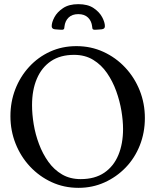

<svg xmlns="http://www.w3.org/2000/svg" viewBox="-20 -893 747 924"><path d="M347.8 -671Q417.8 -671 477.6 -643.5Q537.5 -616 582.5 -568Q627.5 -520 652.4 -457.5Q677.2 -395 677.2 -325Q677.2 -255 652.9 -193.5Q628.5 -132 584.5 -86.5Q540.5 -41 482.6 -15Q424.8 11 357.8 11Q287.8 11 228.4 -16.5Q169 -44 124.5 -91.5Q80 -139 55.1 -201.5Q30.2 -264 30.2 -334Q30.2 -403 53.6 -463.5Q77 -524 120 -571Q163 -618 220.9 -644.5Q278.8 -671 347.8 -671ZM336.5 -629Q270.2 -629 225.4 -598.8Q180.5 -568.5 157.4 -514.1Q134.2 -459.8 134.2 -386.8Q134.2 -343.5 142.2 -294.9Q150.2 -246.2 167.8 -199.6Q185.2 -153 212.6 -114.6Q240 -76.2 278.6 -53.6Q317.2 -31 368.2 -31Q436.5 -31 481.8 -61.8Q527 -92.5 549.6 -146.9Q572.2 -201.2 572.2 -272.2Q572.2 -311.5 564.4 -359.1Q556.5 -406.8 539.4 -454.4Q522.2 -502 495 -541.5Q467.8 -581 428.5 -605Q389.2 -629 336.5 -629ZM356.8 -873Q402.8 -873 430.8 -853.9Q458.8 -834.8 471.8 -810.1Q484.8 -785.5 484.8 -767Q484.8 -760 481 -756.5Q477.2 -753 469.8 -752Q464.2 -751.8 454.8 -750.8Q445.2 -749.8 439.8 -749.8Q430.8 -749 427.2 -752Q423.8 -755 423.5 -765Q420.5 -792.2 403.5 -808.6Q386.5 -825 356.8 -825Q327.2 -825 310.2 -808.6Q293.2 -792.2 290.2 -765Q290 -755 286.5 -752Q283 -749 274 -749.8Q268.5 -749.8 259 -750.8Q249.5 -751.8 243.8 -752Q228.8 -754 228.8 -767Q228.8 -785.5 241.9 -810.1Q255 -834.8 283.4 -853.9Q311.8 -873 356.8 -873Z"/></svg>

Font: Young Serif Light
Style: Regular
Weight: 300
Designer: Bastien Sozeau
Foundry: NBR — Bastien Sozeau
Version: Version 5.001